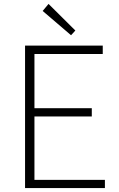

<svg xmlns="http://www.w3.org/2000/svg" viewBox="-20 -961 607 981"><path d="M108 0V-728H505V-685H156V-408H449V-366H156V-42H516V0ZM343 -781 198 -905 228 -941 365 -805Z"/></svg>

Font: Noto Sans JP Thin ExtraLight
Style: Regular
Weight: 250
Version: Version 2.004-H2;hotconv 1.0.118;makeotfexe 2.5.65603